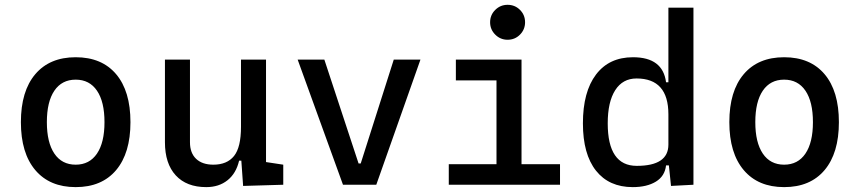

<svg xmlns="http://www.w3.org/2000/svg" viewBox="-20 -764 3556 794"><path d="M293 9.8Q185.5 9.8 126 -60.5Q66.4 -130.9 66.4 -258.8Q66.4 -387.2 126 -457.3Q185.5 -527.3 293 -527.3Q400.9 -527.3 460.2 -457.3Q519.5 -387.2 519.5 -258.8Q519.5 -130.9 460.2 -60.5Q400.9 9.8 293 9.8ZM293 -83Q350.1 -83 381.1 -128.9Q412.1 -174.8 412.1 -258.8Q412.1 -343.3 381.1 -388.9Q350.1 -434.6 293 -434.6Q235.8 -434.6 204.8 -388.9Q173.8 -343.3 173.8 -258.8Q173.8 -174.8 204.8 -128.9Q235.8 -83 293 -83Z M833 9.8Q751.5 9.8 706.8 -38.8Q662.1 -87.4 662.1 -175.8V-517.6H765.6V-175.8Q765.6 -131.3 791 -107.2Q816.4 -83 862.3 -83Q918.9 -83 947.8 -118.9Q976.6 -154.8 976.6 -239.3V-517.6H1080.1V-93.8L1151.4 -83V0L985.4 4.9L978 -99.6H968.8Q956.5 -46.9 920.9 -18.6Q885.3 9.8 833 9.8Z M1398.4 0 1210.9 -517.6H1321.3L1462.9 -87.9H1471.7L1608.4 -517.6H1718.8L1536.1 0Z M2079.1 -599.6Q2049.3 -599.6 2028.1 -620.8Q2006.8 -642.1 2006.8 -671.9Q2006.8 -702.1 2028.1 -723.1Q2049.3 -744.1 2079.1 -744.1Q2109.4 -744.1 2130.4 -723.1Q2151.4 -702.1 2151.4 -671.9Q2151.4 -642.1 2130.4 -620.8Q2109.4 -599.6 2079.1 -599.6ZM1835.9 0V-85H2033.2V-431.6H1865.2V-517.6H2136.7V-85H2295.9V0Z M2596.7 9.8Q2498.5 9.8 2444.6 -58.3Q2390.6 -126.5 2390.6 -253.9Q2390.6 -384.3 2444.8 -455.8Q2499 -527.3 2597.7 -527.3Q2721.2 -527.3 2734.4 -423.8H2744.1V-732.4H2847.7V0L2754.9 4.9L2746.1 -80.1H2734.4Q2729.5 -35.6 2692.4 -12.9Q2655.3 9.8 2596.7 9.8ZM2493.2 -253.9Q2493.2 -78.1 2613.3 -78.1Q2744.1 -78.1 2744.1 -166V-291Q2744.1 -439.5 2612.3 -439.5Q2555.2 -439.5 2524.2 -391.1Q2493.2 -342.8 2493.2 -253.9Z M3222.7 9.8Q3115.2 9.8 3055.7 -60.5Q2996.1 -130.9 2996.1 -258.8Q2996.1 -387.2 3055.7 -457.3Q3115.2 -527.3 3222.7 -527.3Q3330.6 -527.3 3389.9 -457.3Q3449.2 -387.2 3449.2 -258.8Q3449.2 -130.9 3389.9 -60.5Q3330.6 9.8 3222.7 9.8ZM3222.7 -83Q3279.8 -83 3310.8 -128.9Q3341.8 -174.8 3341.8 -258.8Q3341.8 -343.3 3310.8 -388.9Q3279.8 -434.6 3222.7 -434.6Q3165.5 -434.6 3134.5 -388.9Q3103.5 -343.3 3103.5 -258.8Q3103.5 -174.8 3134.5 -128.9Q3165.5 -83 3222.7 -83Z"/></svg>

Font: Caskaydia Cove
Style: Regular
Weight: 400
Monospace: yes
Designer: Aaron Bell
Foundry: Saja Typeworks
Version: Version 4.300; ttfautohint (v1.8.3)